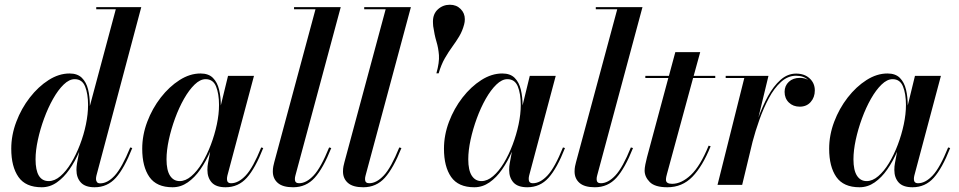

<svg xmlns="http://www.w3.org/2000/svg" viewBox="-20 -780 4044 810"><path d="M359 -336Q359 -334.5 359 -332.5L468.5 -741H386V-750H576L387 -40Q385 -32.5 385 -24.5Q385 -18 388.8 -12.2Q392.5 -6.5 402.5 -6.5Q434 -6.5 464.2 -39.5Q494.5 -72.5 529.5 -158L538 -155.5Q504.5 -70 468.8 -30Q433 10 379 10Q339.5 10 321 -10.2Q302.5 -30.5 302.5 -63Q302.5 -68 303 -75.8Q303.5 -83.5 305 -91.5L314 -139.5Q296.5 -99 272.8 -65Q249 -31 219.8 -10.5Q190.5 10 156 10Q88 10 57.8 -33.5Q27.5 -77 27.5 -152.5Q27.5 -210 48.8 -266.2Q70 -322.5 105.8 -368.5Q141.5 -414.5 185 -442.2Q228.5 -470 273.5 -470Q306.5 -470 325.2 -451.8Q344 -433.5 351.5 -403.2Q359 -373 359 -336ZM351.5 -337Q351.5 -384.5 339 -415.2Q326.5 -446 295 -446Q272 -446 248.5 -423.2Q225 -400.5 203.8 -362.8Q182.5 -325 166 -280Q149.5 -235 139.8 -190Q130 -145 130 -108Q130 -16 185.5 -16Q210.5 -16 234.8 -36.8Q259 -57.5 280 -92.2Q301 -127 317.2 -169.2Q333.5 -211.5 342.5 -255.2Q351.5 -299 351.5 -337Z M911.5 -336V-335L942 -460H1051.5L939.5 -40Q937.5 -32.5 937.5 -24.5Q937.5 -7 955 -7Q986 -7 1016.8 -39.8Q1047.5 -72.5 1082 -158L1090.5 -155.5Q1057 -70 1021.2 -30Q985.5 10 931.5 10Q891.5 10 873.2 -10.2Q855 -30.5 855 -63Q855 -79 857.5 -91.5L866.5 -140Q849 -99.5 825.2 -65.2Q801.5 -31 772 -10.5Q742.5 10 708 10Q640.5 10 610.2 -33.5Q580 -77 580 -152.5Q580 -210 601.2 -266.2Q622.5 -322.5 658.2 -368.5Q694 -414.5 737.5 -442.2Q781 -470 826 -470Q860 -470 878.5 -451.2Q897 -432.5 904.2 -402Q911.5 -371.5 911.5 -336ZM904 -337Q904 -384.5 891.5 -415.2Q879 -446 847.5 -446Q824.5 -446 801 -423.2Q777.5 -400.5 756.2 -363Q735 -325.5 718.5 -280.5Q702 -235.5 692.2 -190.2Q682.5 -145 682.5 -108Q682.5 -62 697.2 -39Q712 -16 738 -16Q763 -16 787.2 -36.8Q811.5 -57.5 832.5 -92.2Q853.5 -127 869.5 -169.2Q885.5 -211.5 894.8 -255.2Q904 -299 904 -337Z M1377.5 -155.5Q1343.5 -70 1307.5 -30Q1271.5 10 1216.5 10Q1173 10 1152 -8.2Q1131 -26.5 1131 -56.5Q1131 -68.5 1133 -78.5Q1135 -88.5 1137 -95.5L1311 -741H1220.5V-750H1417.5L1226.5 -40.5Q1224 -32 1224 -24Q1224 -7 1241.5 -7Q1272.5 -7 1303.2 -39.8Q1334 -72.5 1368.5 -158Z M1673.5 -155.5Q1639.5 -70 1603.5 -30Q1567.5 10 1512.5 10Q1469 10 1448 -8.2Q1427 -26.5 1427 -56.5Q1427 -68.5 1429 -78.5Q1431 -88.5 1433 -95.5L1607 -741H1516.5V-750H1713.5L1522.5 -40.5Q1520 -32 1520 -24Q1520 -7 1537.5 -7Q1568.5 -7 1599.2 -39.8Q1630 -72.5 1664.5 -158Z M1938 -676.5Q1930.5 -648.5 1917.2 -626.5Q1904 -604.5 1888.2 -583Q1872.5 -561.5 1857 -534.8Q1841.5 -508 1830.5 -470.5H1821Q1834 -517 1831.8 -547.2Q1829.5 -577.5 1821.2 -604.8Q1813 -632 1807.5 -669.5Q1807 -675 1806.8 -679.8Q1806.5 -684.5 1806.5 -689Q1806.5 -722 1827.8 -741Q1849 -760 1878 -760Q1905.5 -760 1923.2 -742.2Q1941 -724.5 1941 -699Q1941 -687 1938 -676.5Z M2184.5 -336V-335L2215 -460H2324.5L2212.5 -40Q2210.5 -32.5 2210.5 -24.5Q2210.5 -7 2228 -7Q2259 -7 2289.8 -39.8Q2320.5 -72.5 2355 -158L2363.5 -155.5Q2330 -70 2294.2 -30Q2258.5 10 2204.5 10Q2164.5 10 2146.2 -10.2Q2128 -30.5 2128 -63Q2128 -79 2130.5 -91.5L2139.5 -140Q2122 -99.5 2098.2 -65.2Q2074.5 -31 2045 -10.5Q2015.5 10 1981 10Q1913.5 10 1883.2 -33.5Q1853 -77 1853 -152.5Q1853 -210 1874.2 -266.2Q1895.5 -322.5 1931.2 -368.5Q1967 -414.5 2010.5 -442.2Q2054 -470 2099 -470Q2133 -470 2151.5 -451.2Q2170 -432.5 2177.2 -402Q2184.5 -371.5 2184.5 -336ZM2177 -337Q2177 -384.5 2164.5 -415.2Q2152 -446 2120.5 -446Q2097.5 -446 2074 -423.2Q2050.5 -400.5 2029.2 -363Q2008 -325.5 1991.5 -280.5Q1975 -235.5 1965.2 -190.2Q1955.5 -145 1955.5 -108Q1955.5 -62 1970.2 -39Q1985 -16 2011 -16Q2036 -16 2060.2 -36.8Q2084.5 -57.5 2105.5 -92.2Q2126.5 -127 2142.5 -169.2Q2158.5 -211.5 2167.8 -255.2Q2177 -299 2177 -337Z M2650.5 -155.5Q2616.5 -70 2580.5 -30Q2544.5 10 2489.5 10Q2446 10 2425 -8.2Q2404 -26.5 2404 -56.5Q2404 -68.5 2406 -78.5Q2408 -88.5 2410 -95.5L2584 -741H2493.5V-750H2690.5L2499.5 -40.5Q2497 -32 2497 -24Q2497 -7 2514.5 -7Q2545.5 -7 2576.2 -39.8Q2607 -72.5 2641.5 -158Z M2978 -163Q2944 -78.5 2901 -34.2Q2858 10 2795.5 10Q2743 10 2721.2 -12Q2699.5 -34 2699.5 -60.5Q2699.5 -70.5 2702.5 -86Q2705.5 -101.5 2709.5 -116.5L2799.5 -451H2702.5V-460H2802L2829 -560H2934L2906.5 -460H2997.5V-451H2904L2794 -47Q2792.5 -41.5 2791 -35Q2789.5 -28.5 2789.5 -21.5Q2789.5 -4.5 2815.5 -4.5Q2855 -4.5 2894.8 -42Q2934.5 -79.5 2969.5 -165.5Z M3120 -451H3041.5V-460H3222L3179.5 -284Q3197 -332.5 3220.2 -374.8Q3243.5 -417 3273 -443.2Q3302.5 -469.5 3338.5 -469.5Q3374 -469.5 3395.8 -449.2Q3417.5 -429 3417.5 -398.5Q3417.5 -369.5 3400.2 -349.8Q3383 -330 3354 -330Q3326 -330 3308 -347.5Q3290 -365 3290 -392.5Q3290 -418 3307.8 -434.8Q3325.5 -451.5 3354.5 -451.5Q3374 -451.5 3389 -443Q3370 -460.5 3338.5 -460.5Q3303.5 -460.5 3274.8 -434.2Q3246 -408 3223.5 -365.8Q3201 -323.5 3183.8 -275Q3166.5 -226.5 3155 -182.5L3111 0H3007Z M3809.5 -336V-335L3840 -460H3949.5L3837.5 -40Q3835.5 -32.5 3835.5 -24.5Q3835.5 -7 3853 -7Q3884 -7 3914.8 -39.8Q3945.5 -72.5 3980 -158L3988.5 -155.5Q3955 -70 3919.2 -30Q3883.5 10 3829.5 10Q3789.5 10 3771.2 -10.2Q3753 -30.5 3753 -63Q3753 -79 3755.5 -91.5L3764.5 -140Q3747 -99.5 3723.2 -65.2Q3699.5 -31 3670 -10.5Q3640.5 10 3606 10Q3538.5 10 3508.2 -33.5Q3478 -77 3478 -152.5Q3478 -210 3499.2 -266.2Q3520.5 -322.5 3556.2 -368.5Q3592 -414.5 3635.5 -442.2Q3679 -470 3724 -470Q3758 -470 3776.5 -451.2Q3795 -432.5 3802.2 -402Q3809.5 -371.5 3809.5 -336ZM3802 -337Q3802 -384.5 3789.5 -415.2Q3777 -446 3745.5 -446Q3722.5 -446 3699 -423.2Q3675.5 -400.5 3654.2 -363Q3633 -325.5 3616.5 -280.5Q3600 -235.5 3590.2 -190.2Q3580.5 -145 3580.5 -108Q3580.5 -62 3595.2 -39Q3610 -16 3636 -16Q3661 -16 3685.2 -36.8Q3709.5 -57.5 3730.5 -92.2Q3751.5 -127 3767.5 -169.2Q3783.5 -211.5 3792.8 -255.2Q3802 -299 3802 -337Z"/></svg>

Font: Bodoni* 24pt Medium
Style: Italic
Weight: 500
Italic angle: -13°
Version: Version 2.3